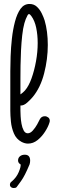

<svg xmlns="http://www.w3.org/2000/svg" viewBox="-20 -716 305 968"><path d="M121 8Q105 8 88 -1Q62 -15 50 -43.5Q38 -72 35 -103.5Q32 -135 32 -158V-357Q32 -389 33.5 -432.5Q35 -476 40 -521.5Q45 -567 55.5 -607Q66 -647 83.5 -671.5Q101 -696 129 -696Q151 -696 166 -682Q181 -668 190.5 -648.5Q200 -629 205 -613Q213 -586 217 -554.5Q221 -523 221 -489Q221 -418 202.5 -346Q184 -274 145 -227Q136 -216 118 -199.5Q100 -183 83 -184V-158Q83 -149 84 -130Q85 -111 88.5 -91.5Q92 -72 99.5 -58Q107 -44 120 -44Q133 -44 145.5 -58Q158 -72 167.5 -89Q177 -106 181 -115Q189 -130 206 -130Q215 -130 223 -124Q231 -118 231 -107Q231 -103 229 -97Q223 -77 207 -52Q191 -27 169 -9.5Q147 8 121 8ZM83 -240Q96 -249 106 -260Q125 -282 139 -321Q153 -360 161.5 -407Q170 -454 170 -499Q170 -540 162.5 -576Q155 -612 138 -635Q131 -645 126 -645Q122 -645 119 -639Q114 -630 110 -620Q106 -610 103 -599Q96 -574 92 -538Q88 -502 86 -462Q84 -422 83.5 -385Q83 -348 83 -322ZM105 64Q132 64 132 94Q132 104 129 113Q116 144 106 163.5Q96 183 86 197Q76 211 64 227Q60 232 50 232Q40 232 34 226Q30 222 30 216Q30 205 39 199Q63 179 74.5 151.5Q86 124 84 113Q71 106 71 93Q71 80 80.5 72Q90 64 105 64Z"/></svg>

Font: Twinkle Star
Style: Regular
Weight: 400
Designer: Robert E. Leuschke
Foundry: Robert E. Leuschke
Version: Version 2.010; ttfautohint (v1.8.3)